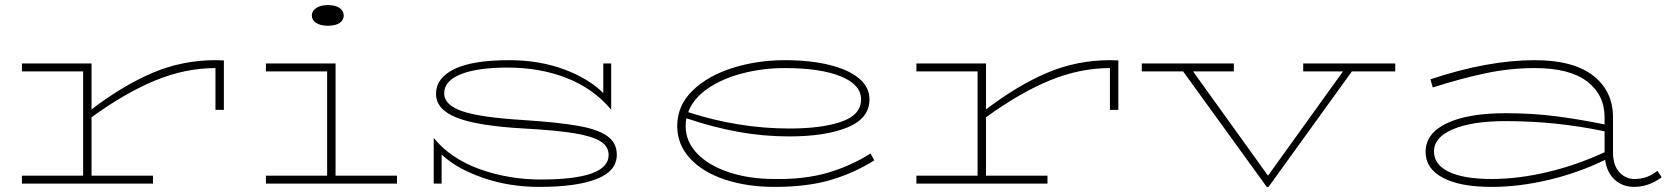

<svg xmlns="http://www.w3.org/2000/svg" viewBox="-20 -720 6554 753"><path d="M858 -483V-289H825V-453Q707 -453 589 -404.5Q471 -356 339 -260V-31H580V0H66V-31H306V-440H66V-471H339V-291Q464 -386 580 -435Q696 -484 825 -484Z M1203 -659Q1203 -677 1220 -688.5Q1237 -700 1266 -700Q1296 -700 1312 -688.5Q1328 -677 1328 -659Q1328 -641 1312 -630Q1296 -619 1266 -619Q1237 -619 1220 -630Q1203 -641 1203 -659ZM1537 -31V0H1023V-31H1263V-440H1023V-471H1296V-31Z M2399 -113Q2399 -49 2320 -18Q2241 13 2095 13Q1976 13 1873 -23Q1770 -59 1712 -114V0H1681V-179Q1747 -98 1860.5 -57Q1974 -16 2102 -16Q2367 -16 2367 -112Q2367 -146 2334.5 -166Q2302 -186 2232 -197.5Q2162 -209 2036 -216Q1855 -226 1772.5 -258Q1690 -290 1690 -352Q1690 -414 1761.5 -449Q1833 -484 1977 -484Q2095 -484 2192 -448Q2289 -412 2346 -355V-471H2377V-290Q2307 -373 2202.5 -414Q2098 -455 1971 -455Q1853 -455 1787.5 -429Q1722 -403 1722 -354Q1722 -308 1794 -283.5Q1866 -259 2036 -249Q2171 -240 2247.5 -226.5Q2324 -213 2361.5 -186.5Q2399 -160 2399 -113Z M3409 -91Q3327 -40 3235.5 -13.5Q3144 13 3018 13Q2911 13 2824 -15.5Q2737 -44 2686.5 -98.5Q2636 -153 2636 -226Q2636 -306 2696 -364.5Q2756 -423 2853 -453.5Q2950 -484 3058 -484Q3157 -484 3232.5 -465.5Q3308 -447 3349 -412.5Q3390 -378 3390 -330Q3390 -256 3304 -220.5Q3218 -185 3076 -185Q2973 -185 2874.5 -203Q2776 -221 2672 -256Q2669 -241 2669 -226Q2669 -165 2714 -118Q2759 -71 2838.5 -44.5Q2918 -18 3018 -18Q3134 -16 3224.5 -42Q3315 -68 3394 -118ZM2679 -280Q2877 -216 3076 -216Q3204 -216 3280.5 -243Q3357 -270 3357 -330Q3357 -388 3277.5 -420.5Q3198 -453 3058 -453Q2972 -453 2892.5 -432.5Q2813 -412 2756 -373Q2699 -334 2679 -280Z M4366 -483V-289H4333V-453Q4215 -453 4097 -404.5Q3979 -356 3847 -260V-31H4088V0H3574V-31H3814V-440H3574V-471H3847V-291Q3972 -386 4088 -435Q4204 -484 4333 -484Z M5452 -440H5282L4955 13H4948L4620 -440H4458V-471H4819V-440H4659L4953 -31L5247 -440H5091V-471H5452Z M6497 -25Q6446 13 6389 13Q6344 13 6313 -15Q6282 -43 6275 -93Q6170 -42 6054 -14.5Q5938 13 5830 13Q5706 13 5638.5 -23Q5571 -59 5571 -124Q5571 -197 5654 -236.5Q5737 -276 5885 -276Q5990 -276 6083 -264Q6176 -252 6273 -232V-260Q6273 -348 6204.5 -400.5Q6136 -453 5999 -453Q5904 -453 5810 -433.5Q5716 -414 5599 -377L5590 -409Q5815 -484 5999 -484Q6150 -484 6228 -423.5Q6306 -363 6306 -260V-123Q6306 -72 6330.5 -45Q6355 -18 6390 -18Q6417 -18 6438.5 -26Q6460 -34 6480 -50ZM6273 -123V-205Q6083 -245 5885 -245Q5754 -245 5679 -213.5Q5604 -182 5604 -126Q5604 -74 5662.5 -46Q5721 -18 5830 -18Q5934 -18 6048.5 -45Q6163 -72 6273 -123Z"/></svg>

Font: BioRhyme Expanded ExtraLight
Style: Regular
Weight: 275
Width: 7
Designer: Aoife Mooney
Foundry: Aoife Mooney Type
Version: Version 1.000